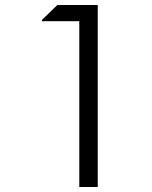

<svg xmlns="http://www.w3.org/2000/svg" viewBox="-20 -750 610 770"><path d="M372 -730V0H298V-665H148V-670L210 -730Z"/></svg>

Font: Nacelle Light
Style: Regular
Weight: 300
Designer: Sora Sagano
Foundry: Sora Sagano
Version: Version 1.000;FEAKit 1.0